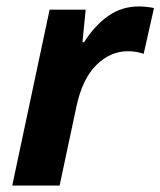

<svg xmlns="http://www.w3.org/2000/svg" viewBox="-20 -576 498 596"><path d="M18 0 134 -546H246L236 -445H241Q274 -497 316 -526.5Q358 -556 411 -556Q423 -556 436.5 -554.5Q450 -553 458 -551L426 -409Q418 -412 405 -414.5Q392 -417 377 -417Q322 -417 278.5 -373.5Q235 -330 217 -244L165 0Z"/></svg>

Font: BC Sans
Style: Bold Italic
Weight: 700
Italic angle: -12°
Designer: Monotype Design Team
Province of B.C.
Foundry: Monotype Imaging Inc.
Version: Version 2.000;GOOG;noto-source:20170915:90ef993387c0